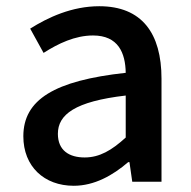

<svg xmlns="http://www.w3.org/2000/svg" viewBox="-20 -562 615 617"><path d="M217 35C283 35 342 2 392 -41H396L405 22H499V-309C499 -455 436 -542 299 -542C211 -542 134 -506 77 -470L120 -392C167 -422 221 -448 279 -448C360 -448 383 -392 384 -328C155 -303 55 -242 55 -124C55 -27 122 35 217 35ZM166 -132C166 -194 221 -236 384 -255V-120C339 -79 300 -56 252 -56C203 -56 166 -78 166 -132Z"/></svg>

Font: コーポレート・ロゴ ver3 Medium
Style: Regular
Weight: 500
Designer: [KANA_main] LOGOTYPE.JP [Source Han Sans] Ryoko NISHIZUKA 西塚涼子 (kana, bopomofo & ideographs); Paul D. Hunt (Latin, Greek
Version: Version 12.001;FEAKit 1.0